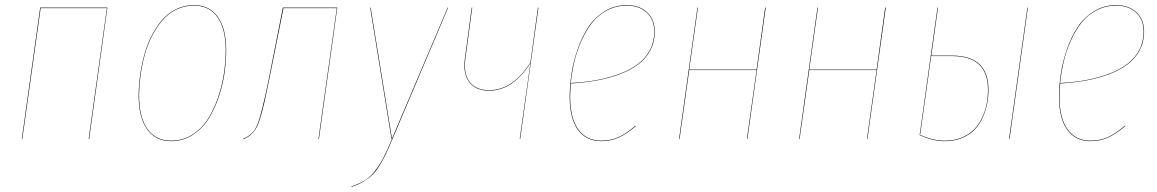

<svg xmlns="http://www.w3.org/2000/svg" viewBox="-20 -547 4555 756"><path d="M329.1 0 400.9 -515.1H140.1L67.9 0H65.9L138.2 -517.1H402.8L331.1 0Z M653.8 8.8Q592.3 8.8 559.1 -38.3Q525.9 -85.4 525.9 -169.9Q525.9 -207.5 531.2 -247.1Q536.6 -286.6 547.1 -327.1Q557.6 -367.7 575.7 -403.3Q593.8 -439 616.9 -466.8Q640.1 -494.6 672.9 -510.7Q705.6 -526.9 743.7 -526.9Q804.7 -526.9 837.6 -480.7Q870.6 -434.6 870.6 -350.1Q870.6 -305.2 863.8 -258.1Q856.9 -210.9 840.3 -162.6Q823.7 -114.3 799.6 -76.7Q775.4 -39.1 737.5 -15.1Q699.7 8.8 653.8 8.8ZM653.8 6.8Q699.7 6.8 737.1 -16.8Q774.4 -40.5 798.3 -77.9Q822.3 -115.2 838.6 -163.6Q855 -211.9 861.8 -258.5Q868.7 -305.2 868.7 -350.1Q868.7 -433.6 836.4 -479.2Q804.2 -524.9 743.7 -524.9Q705.6 -524.9 673.1 -508.8Q640.6 -492.7 617.7 -464.8Q594.7 -437 576.9 -401.9Q559.1 -366.7 548.6 -326.2Q538.1 -285.6 533 -246.6Q527.8 -207.5 527.8 -169.9Q527.8 -85.9 560.3 -39.6Q592.8 6.8 653.8 6.8Z M1308.1 -517.1 1235.8 0H1233.9L1306.2 -515.1H1096.2L1040 -233.9Q1028.3 -175.8 1021 -144Q1013.7 -112.3 1004.9 -83Q996.1 -53.7 986.8 -39.3Q977.5 -24.9 965.8 -14.9Q954.1 -4.9 937 1V-1Q976.6 -14.6 993.7 -57.1Q1010.7 -99.6 1038.1 -234.9L1093.8 -517.1Z M1744.6 -517.1 1525.4 0Q1509.3 38.1 1498.8 60.3Q1488.3 82.5 1474.1 105.5Q1460 128.4 1445.3 142.3Q1430.7 156.2 1410.6 168.2Q1390.6 180.2 1363.8 189V187Q1396.5 175.8 1418.5 161.9Q1440.4 147.9 1459 123Q1477.5 98.1 1490.2 73.2Q1502.9 48.3 1523.4 0H1521.5L1437.5 -517.1H1439.5L1523.4 -1L1742.7 -517.1Z M2100.1 -517.1 2028.3 0H2026.4L2068.4 -297.9Q1998.5 -189.9 1905.3 -189.9Q1853 -189.9 1827.6 -223.9Q1802.2 -257.8 1810.5 -316.9L1837.4 -517.1H1839.4L1812.5 -316.9Q1804.2 -258.3 1828.9 -225.1Q1853.5 -191.9 1905.3 -191.9Q1999 -191.9 2068.4 -300.8L2098.1 -517.1Z M2558.1 -421.9Q2558.1 -381.8 2540.5 -348.9Q2522.9 -315.9 2492.9 -293.5Q2462.9 -271 2420.4 -254.9Q2377.9 -238.8 2330.3 -230.2Q2282.7 -221.7 2227.5 -218.3Q2225.1 -187.5 2225.1 -165Q2225.1 -81.5 2257.1 -37.4Q2289.1 6.8 2347.2 6.8Q2385.3 6.8 2416 -7.3Q2446.8 -21.5 2481.9 -51.8L2482.9 -49.8Q2447.3 -19.5 2416.3 -5.4Q2385.3 8.8 2347.2 8.8Q2288.1 8.8 2255.6 -35.9Q2223.1 -80.6 2223.1 -165Q2223.1 -210.4 2230.5 -258.1Q2237.8 -305.7 2254.9 -354.5Q2272 -403.3 2297.1 -441.2Q2322.3 -479 2361.3 -502.9Q2400.4 -526.9 2448.2 -526.9Q2497.1 -526.9 2527.6 -499Q2558.1 -471.2 2558.1 -421.9ZM2448.2 -524.9Q2406.2 -524.9 2370.8 -506.3Q2335.4 -487.8 2311.5 -457.5Q2287.6 -427.2 2269.5 -386.7Q2251.5 -346.2 2241.7 -304.9Q2231.9 -263.7 2227.5 -220.2Q2283.2 -223.1 2330.8 -231.9Q2378.4 -240.7 2420.7 -256.8Q2462.9 -272.9 2492.4 -295.4Q2522 -317.9 2539.1 -350.1Q2556.2 -382.3 2556.2 -421.9Q2556.2 -470.7 2526.1 -497.8Q2496.1 -524.9 2448.2 -524.9Z M2920.9 0 2959 -271H2693.8L2655.8 0H2653.8L2726.1 -517.1H2728L2693.8 -272.9H2959L2992.7 -517.1H2995.1L2922.9 0Z M3393.6 0 3431.6 -271H3166.5L3128.4 0H3126.5L3198.7 -517.1H3200.7L3166.5 -272.9H3431.6L3465.3 -517.1H3467.8L3395.5 0Z M3729 -328.1Q3872.1 -328.1 3872.1 -193.8Q3872.1 -165.5 3866.9 -138.7Q3861.8 -111.8 3849.6 -85Q3837.4 -58.1 3819.1 -38.1Q3800.8 -18.1 3771.5 -5.1Q3742.2 7.8 3706.1 8.8Q3654.8 10.3 3601.1 -15.1L3671.4 -517.1H3673.3L3647 -328.1ZM4025.4 -517.1H4027.3L3955.1 0H3953.1ZM3706.1 6.8Q3742.2 5.9 3771 -7.1Q3799.8 -20 3817.9 -39.8Q3835.9 -59.6 3848.1 -85.9Q3860.4 -112.3 3865.2 -138.9Q3870.1 -165.5 3870.1 -193.8Q3870.1 -326.2 3729 -326.2H3646.5L3603 -16.1Q3656.2 8.3 3706.1 6.8Z M4484.9 -421.9Q4484.9 -381.8 4467.3 -348.9Q4449.7 -315.9 4419.7 -293.5Q4389.6 -271 4347.2 -254.9Q4304.7 -238.8 4257.1 -230.2Q4209.5 -221.7 4154.3 -218.3Q4151.9 -187.5 4151.9 -165Q4151.9 -81.5 4183.8 -37.4Q4215.8 6.8 4273.9 6.8Q4312 6.8 4342.8 -7.3Q4373.5 -21.5 4408.7 -51.8L4409.7 -49.8Q4374 -19.5 4343 -5.4Q4312 8.8 4273.9 8.8Q4214.8 8.8 4182.4 -35.9Q4149.9 -80.6 4149.9 -165Q4149.9 -210.4 4157.2 -258.1Q4164.6 -305.7 4181.6 -354.5Q4198.7 -403.3 4223.9 -441.2Q4249 -479 4288.1 -502.9Q4327.1 -526.9 4375 -526.9Q4423.8 -526.9 4454.3 -499Q4484.9 -471.2 4484.9 -421.9ZM4375 -524.9Q4333 -524.9 4297.6 -506.3Q4262.2 -487.8 4238.3 -457.5Q4214.4 -427.2 4196.3 -386.7Q4178.2 -346.2 4168.5 -304.9Q4158.7 -263.7 4154.3 -220.2Q4210 -223.1 4257.6 -231.9Q4305.2 -240.7 4347.4 -256.8Q4389.6 -272.9 4419.2 -295.4Q4448.7 -317.9 4465.8 -350.1Q4482.9 -382.3 4482.9 -421.9Q4482.9 -470.7 4452.9 -497.8Q4422.9 -524.9 4375 -524.9Z"/></svg>

Font: Fira Sans Compressed Two
Style: Italic
Weight: 100
Width: 3
Italic angle: -8°
Designer: Carrois Corporate & Edenspiekermann AG
Foundry: Carrois Corporate GbR & Edenspiekermann AG
Version: Version 4.203;PS 004.203;hotconv 1.0.88;makeotf.lib2.5.64775